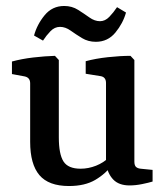

<svg xmlns="http://www.w3.org/2000/svg" viewBox="-20 -615 553 643"><path d="M360 -67Q334 -33 299 -12.5Q264 8 211 8Q143 8 112 -28.5Q81 -65 81 -140V-336Q81 -355 63 -359L20 -367V-409Q53 -418 91.5 -422.5Q130 -427 164 -428L177 -414V-155Q177 -99 192.5 -74.5Q208 -50 250 -50Q276 -50 301.5 -60Q327 -70 349 -91ZM491 -7Q478 -3 456 1.5Q434 6 414 6Q378 6 359 -14Q340 -34 335 -68V-337Q335 -357 317 -360L267 -368V-410Q300 -419 341.5 -423.5Q383 -428 417 -428L430 -414V-74Q430 -61 435.5 -56Q441 -51 451 -50L491 -46ZM301 -475Q275 -475 254.5 -487.5Q234 -500 216.5 -512.5Q199 -525 181 -525Q163 -525 149 -510.5Q135 -496 124 -479L94 -496Q104 -533 129.5 -564Q155 -595 195 -595Q221 -595 241.5 -582Q262 -569 279.5 -556.5Q297 -544 315 -544Q332 -544 346 -558.5Q360 -573 372 -591L402 -573Q392 -537 366.5 -506Q341 -475 301 -475Z"/></svg>

Font: Rasa Medium
Style: Regular
Weight: 500
Designer: Anna Giedrys (Yrsa+Rasa design), David Brezina (Yrsa art-direction, Rasa art-direction, design)
Foundry: Rosetta Type Foundry
Version: Version 2.004